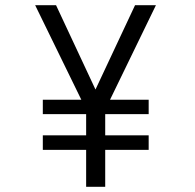

<svg xmlns="http://www.w3.org/2000/svg" viewBox="-20 -720 750 740"><path d="M145 -198.5H312V-280H145V-335.5H293.5L115.5 -700H196L348 -375L500.5 -700H581L404 -335.5H553V-280H385.5V-198.5H553V-142.5H385.5V0H312V-142.5H145Z"/></svg>

Font: League Mono Light
Style: Regular
Weight: 300
Width: 6
Designer: Tyler Finck
Foundry: The League of Moveable Type / Tyler Finck
Version: Version 2.210